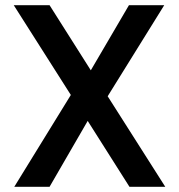

<svg xmlns="http://www.w3.org/2000/svg" viewBox="-20 -720 690 740"><path d="M35 0 253 -354 33 -700H171L330 -449L477 -700H613L395 -349L617 0H479L318 -254L171 0Z"/></svg>

Font: DM Sans SemiBold
Style: Regular
Weight: 600
Designer: Colophon Foundry, Jonny Pinhorn
Foundry: Colophon Foundry
Version: Version 4.004; ttfautohint (v1.8.4.7-5d5b)